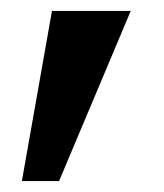

<svg xmlns="http://www.w3.org/2000/svg" viewBox="-20 -164 299 351"><path d="M20 167H88L219 -144H75Z"/></svg>

Font: Pescante Normal
Style: Regular
Weight: 400
Designer: Ariel Martín Pérez
Foundry: Tunera Type Foundry
Version: Version 1.000;FEAKit 1.0